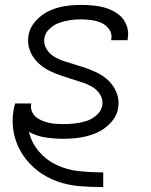

<svg xmlns="http://www.w3.org/2000/svg" viewBox="-20 -558 616 783"><path d="M400 205H401V145H400Q351 145 302.5 140Q254 135 211.5 115Q169 95 139 60Q109 25 98 -20Q129 -3 165.5 2.5Q202 8 239 8Q273 8 306.5 3Q340 -2 373 -16Q406 -30 431.5 -57.5Q457 -85 462 -119Q466 -143 460 -165.5Q454 -188 441.5 -206.5Q429 -225 411.5 -239Q394 -253 373 -263Q352 -273 330.5 -280.5Q309 -288 287 -294.5Q265 -301 243 -308Q221 -315 201.5 -326.5Q182 -338 169.5 -358.5Q157 -379 161 -403Q165 -425 183 -441.5Q201 -458 223 -465.5Q245 -473 266.5 -476Q288 -479 310 -479Q332 -479 353.5 -476Q375 -473 394 -464.5Q413 -456 425.5 -438Q438 -420 434 -398Q434 -396 433 -394H500Q501 -398 501 -401Q506 -429 496 -455Q486 -481 465.5 -497.5Q445 -514 419 -523Q393 -532 365.5 -535Q338 -538 310 -538Q278 -538 245 -533Q212 -528 180.5 -513.5Q149 -499 125 -472Q101 -445 96 -412Q92 -388 98 -365Q104 -342 116.5 -324Q129 -306 146.5 -292Q164 -278 184.5 -268Q205 -258 227 -250.5Q249 -243 271 -236Q293 -229 315 -222Q337 -215 356.5 -203.5Q376 -192 388.5 -172Q401 -152 397 -128Q393 -105 373.5 -88Q354 -71 331 -64Q308 -57 285 -54.5Q262 -52 240 -52Q221 -52 203 -53.5Q185 -55 168 -60Q151 -65 136 -74Q121 -83 112.5 -98.5Q104 -114 107 -132Q107 -134 108 -136H42Q37 -122 35 -107Q27 -59 37 -12.5Q47 34 72 72Q97 110 132.5 137.5Q168 165 211.5 181Q255 197 303 201Q351 205 400 205Z"/></svg>

Font: Iosevka Sparkle Light Oblique
Style: Regular
Weight: 300
Italic angle: -9°
Designer: Belleve Invis
Foundry: Belleve Invis
Version: Version 4.5.0; ttfautohint (v1.8.3)